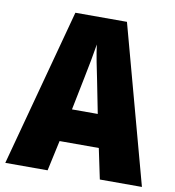

<svg xmlns="http://www.w3.org/2000/svg" viewBox="-81 -787 781 858"><g transform="rotate(10 310.0 -357.5)"><path d="M429 0 400 -138H222L192 0H0L192 -715H426L620 0ZM340 -434Q332 -471 323.5 -515.5Q315 -560 311 -592Q306 -561 298 -517.5Q290 -474 282 -436L252 -287H369Z"/></g></svg>

Font: Noto Sans Lao Looped Condensed Black
Style: Regular
Weight: 900
Width: 3
Designer: Mark Frömberg, Ben Mitchell
Foundry: The Fontpad Ltd
Version: Version 1.002; ttfautohint (v1.8.4.7-5d5b)